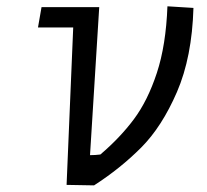

<svg xmlns="http://www.w3.org/2000/svg" viewBox="-20 -572 640 594"><path d="M206.5 -487H97.5L108.5 -550H287L258.5 -92Q274.5 -92 290.5 -94Q351.5 -146 394.2 -203.2Q437 -260.5 465.2 -346.2Q493.5 -432 498 -552.5L578.5 -547.5Q574 -395 527.5 -287.5Q481 -180 416.8 -115.5Q352.5 -51 271 1.5L186 0Z"/></svg>

Font: JuliaMono Light
Style: Italic
Weight: 300
Italic angle: -9°
Monospace: yes
Designer: cormullion
Foundry: corm
Version: Version 0.054; ttfautohint (v1.8.4)